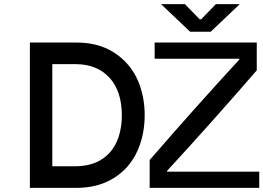

<svg xmlns="http://www.w3.org/2000/svg" viewBox="-20 -905 1269 925"><path d="M349 0H124V-700H349Q425 -700 485 -675Q544 -650 588 -603Q632 -556 654 -492Q677 -426 677 -350Q677 -274 654 -208Q632 -144 589 -97Q545 -50 485 -25Q425 0 349 0ZM232 -605V-93L229 -104H344Q396 -104 439 -121Q480 -138 509 -170Q537 -201 552 -247Q567 -294 567 -350Q567 -406 552 -453Q537 -498 508 -530Q479 -562 438 -579Q396 -596 344 -596H226ZM1133 -622H725V-700H1217V-566Q988 -302 785 -82V-79V-78H1229V0H701V-134Q930 -398 1133 -618V-621ZM896 -752 756 -885H871L942 -812H949L1020 -885H1135L995 -752Z"/></svg>

Font: Rilu
Style: Bold
Weight: 500
Designer: Alí Sinisterra
Foundry: Alí Sinisterra
Version: ""